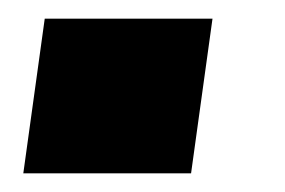

<svg xmlns="http://www.w3.org/2000/svg" viewBox="-20 -186 306 206"><path d="M208 -166 185 0H5L28 -166Z"/></svg>

Font: Pathway Extreme 8pt Thin 12pt ExtraBold
Style: Italic
Weight: 800
Italic angle: -8°
Version: Version 1.001;gftools[0.9.26]